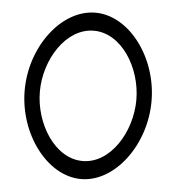

<svg xmlns="http://www.w3.org/2000/svg" viewBox="-46 -633 613 668"><g transform="rotate(5 260.5 -299.5)"><path d="M39 -300C39 -147 143 -9 261 -9C379 -9 482 -147 482 -300C482 -453 379 -590 261 -590C143 -590 39 -453 39 -300ZM92 -300C92 -412 164 -527 261 -527C358 -527 429 -412 429 -300C429 -188 358 -72 261 -72C164 -72 92 -188 92 -300Z"/></g></svg>

Font: Charger Sport
Style: ExLit
Weight: 200
Designer: Jasper
Foundry: Cannot Into Space Fonts
Version: Version 1.1